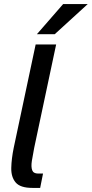

<svg xmlns="http://www.w3.org/2000/svg" viewBox="-20 -917 448 937"><path d="M166 -70H190L176 0H138Q79 0 56.5 -26.5Q34 -53 35 -97.5Q36 -142 47 -196L154 -700H254L147 -196Q140 -161 135.5 -132Q131 -103 137 -86.5Q143 -70 166 -70ZM408 -897 247 -750H160L288 -897Z"/></svg>

Font: Epunda Sans Medium
Style: Italic
Weight: 500
Italic angle: -12.0243°
Designer: Simon Atzbach
Foundry: typofactur
Version: Version 2.204; ttfautohint (v1.8.4.7-5d5b)